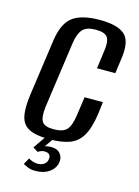

<svg xmlns="http://www.w3.org/2000/svg" viewBox="-103 -563 558 769"><g transform="rotate(15 176.5 -178.5)"><path d="M143 10Q107 10 81 4Q55 -2 39.5 -17.5Q24 -33 20 -62.5Q16 -92 22 -139L56 -380Q67 -451 104 -477.5Q141 -504 215 -504Q288 -504 318 -477.5Q348 -451 338 -380L329 -314H253L263 -388Q269 -427 258.5 -444.5Q248 -462 209 -462Q171 -462 155 -444.5Q139 -427 133 -388L94 -111Q89 -68 99.5 -50.5Q110 -33 148 -33Q187 -33 202.5 -50.5Q218 -68 224 -111L235 -189H311L305 -139Q296 -77 276.5 -45Q257 -13 224 -1.5Q191 10 143 10ZM119 147Q102 147 89 141.5Q76 136 69 132L84 105Q89 109 100 113Q111 117 120 117Q139 117 149.5 108.5Q160 100 161 88Q165 62 136 62Q129 62 122.5 64.5Q116 67 110 71L89 58L129 0H161L127 49L122 46Q129 42 138.5 40Q148 38 157 38Q184 38 196 53.5Q208 69 205 87Q202 113 179 130Q156 147 119 147Z"/></g></svg>

Font: Alumni Sans Thin Medium
Style: Italic
Weight: 500
Italic angle: -8°
Version: Version 1.016